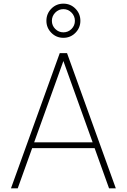

<svg xmlns="http://www.w3.org/2000/svg" viewBox="-20 -1031 694 1051"><path d="M327 -824Q288 -824 261 -851.5Q234 -879 234 -917Q234 -956 261 -983.5Q288 -1011 327 -1011Q366 -1011 393 -983.5Q420 -956 420 -917Q420 -879 393 -851.5Q366 -824 327 -824ZM327 -854Q353 -854 371.5 -872.5Q390 -891 390 -917Q390 -943 371.5 -962Q353 -981 327 -981Q301 -981 282.5 -962Q264 -943 264 -917Q264 -891 282.5 -872.5Q301 -854 327 -854ZM40 0 307 -740H347L614 0H577L498 -220H156L77 0ZM167 -252H487L327 -697Z"/></svg>

Font: Be Vietnam Pro Thin
Style: Regular
Weight: 100
Designer: Lam Bao, Tony Le, Vietanh Nguyen
Foundry: Yellow Type Foundry
Version: Version 1.002; ttfautohint (v1.8.3)